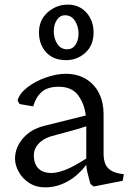

<svg xmlns="http://www.w3.org/2000/svg" viewBox="-20 -800 575 830"><path d="M45 -114Q45 -161.8 78.9 -201.5Q112.8 -241.2 170.5 -255.8L350.8 -300.8Q345 -351 317.8 -388Q290.5 -425 234 -425Q185.8 -425 160.2 -402.5Q134.8 -380 123.5 -340L64.8 -350.2L55.8 -365.2Q63.8 -395.5 98 -422.1Q132.2 -448.8 178.5 -464.9Q224.8 -481 263.8 -481Q315.5 -481 352.6 -457.9Q389.8 -434.8 408.8 -395.5Q427.8 -356.2 427.8 -308V-136.8Q427.8 -110.5 434.9 -92.2Q442 -74 460.5 -62.4Q479 -50.8 515.2 -47L510.5 -18.5L385 6.2L371 -4.8Q370.2 -6.8 370.2 -7.2Q370.2 -7.8 369.5 -9.8Q363.5 -32.8 358.2 -53.4Q353 -74 353 -87.8Q334.5 -62.5 308.2 -40.4Q282 -18.2 247.9 -4.1Q213.8 10 175 10Q136 10 106.5 -9Q77 -28 61 -57Q45 -86 45 -114ZM353 -114.8V-254Q332 -247 314 -241.8Q296 -236.5 275.2 -231Q233.2 -220 199.5 -210.5Q163.8 -198.8 145 -177.1Q126.2 -155.5 126.2 -129Q126.2 -103.5 135.4 -86.4Q144.5 -69.2 161.1 -60.8Q177.8 -52.2 202 -52.2Q223.2 -52.2 250.2 -61.4Q277.2 -70.5 303.5 -85.1Q329.8 -99.8 353 -114.8ZM148.5 -660Q148.5 -713 186 -746.5Q223.5 -780 273.5 -780Q322.5 -780 353.5 -745.5Q384.5 -711 384.5 -660Q384.5 -604 349 -572Q313.5 -540 265.5 -540Q210.5 -540 179.5 -574Q148.5 -608 148.5 -660ZM319.5 -655Q319.5 -686 304 -710Q288.5 -734 261.5 -734Q239.5 -734 226 -714Q212.5 -694 212.5 -666Q212.5 -634 227.5 -610.5Q242.5 -587 270.5 -587Q293.5 -587 306.5 -606.5Q319.5 -626 319.5 -655Z"/></svg>

Font: TMT Limkin
Style: Regular
Weight: 400
Designer: Gabriel Drozdov
Version: Version 1.000;Glyphs 3.1.2 (3151)